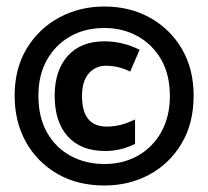

<svg xmlns="http://www.w3.org/2000/svg" viewBox="-20 -655 640 590"><path d="M301 -85Q218 -85 156 -121Q94 -157 59.5 -219Q25 -281 25 -361Q25 -445 62.5 -506.5Q100 -568 162.5 -601.5Q225 -635 301 -635Q379 -635 441 -600.5Q503 -566 539 -504.5Q575 -443 575 -361Q575 -276 538 -214Q501 -152 439 -118.5Q377 -85 301 -85ZM301 -151Q359 -151 404.5 -177Q450 -203 476 -250Q502 -297 502 -360Q502 -426 475 -472.5Q448 -519 402.5 -544Q357 -569 301 -569Q241 -569 195.5 -543Q150 -517 124 -470.5Q98 -424 98 -361Q98 -294 125 -247Q152 -200 198 -175.5Q244 -151 301 -151ZM303 -191Q229 -191 188.5 -235.5Q148 -280 148 -361Q148 -438 188 -483Q228 -528 301 -528Q357 -528 409 -502L380 -435Q344 -453 306 -453Q273 -453 252.5 -429Q232 -405 232 -360Q232 -266 308 -266Q330 -266 351.5 -271.5Q373 -277 395 -288V-213Q352 -191 303 -191Z"/></svg>

Font: Noto Sans Mono ExtraBold
Style: Regular
Weight: 800
Designer: Monotype Design Team
Foundry: Monotype Imaging Inc.
Version: Version 2.014